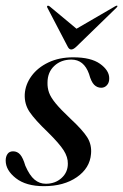

<svg xmlns="http://www.w3.org/2000/svg" viewBox="-22 -646 433 675"><path d="M139 0Q172 0 194.2 -20Q216.5 -40 216.5 -70.5Q217 -93.5 201.8 -117.5Q186.5 -141.5 146 -181.5Q100.5 -225 82 -252.5Q63.5 -280 65 -314.5Q67 -349 88.8 -378.8Q110.5 -408.5 148.2 -426.5Q186 -444.5 235.5 -444.5Q297.5 -444.5 329.5 -421.8Q361.5 -399 362 -371.5Q362.5 -356 354.2 -346.8Q346 -337.5 334 -337.5Q319.5 -337.5 309 -348Q298.5 -358.5 291 -386Q273 -436.5 229 -436.5Q192.5 -436.5 168.8 -414.2Q145 -392 145 -355.5Q144.5 -337 150.5 -320.2Q156.5 -303.5 174 -282.2Q191.5 -261 226.5 -228Q269 -188.5 285 -162.8Q301 -137 298 -105Q294 -55 248.2 -23.2Q202.5 8.5 132.5 8.5Q69.5 8.5 33.8 -19.5Q-2 -47.5 -2 -81.5Q-2 -95.5 4.5 -104.8Q11 -114 24 -114Q39 -114 49 -102.5Q59 -91 67 -63.5Q82 -29 99.5 -14.5Q117 0 139 0ZM246.5 -482Q236 -472 228.5 -472Q221 -472 216 -482L144.5 -619Q142 -623.5 145 -625.5Q147.5 -627 152 -624L247 -545L383 -624Q389 -627.5 390.5 -625.5Q392 -623.5 387.5 -619Z"/></svg>

Font: Fraunces 144pt S000
Style: Italic
Weight: 400
Italic angle: -16°
Version: Version 1.000; ttfautohint (v1.8.3)